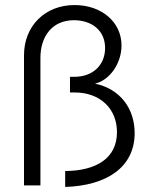

<svg xmlns="http://www.w3.org/2000/svg" viewBox="-20 -734 591 760"><path d="M238 6C402 1 513 -72 513 -207C513 -304 456 -382 356 -403C414 -416 461 -483 461 -554C461 -647 382 -714 275 -714C159 -714 75 -632 75 -515V0H140V-505C140 -588 185 -654 273 -654C340 -654 396 -616 396 -544C396 -476 347 -430 275 -430H257V-368H276C376 -368 443 -304 443 -211C443 -108 362 -58 238 -57Z"/></svg>

Font: Raleway Reg
Style: Regular
Weight: 400
Designer: Matt McInerney, Pablo Impallari, Rodrigo Fuenzalida
Foundry: Matt McInerney, Pablo Impallari, Rodrigo Fuenzalida
Version: Version 3.00 July 28, 2015